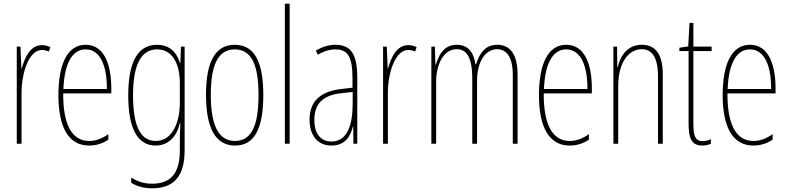

<svg xmlns="http://www.w3.org/2000/svg" viewBox="-20 -780 4275 1042"><path d="M208 -535C141 -535 113 -462 98 -409H96L91 -527H71V0H97V-277C97 -380 135 -509 208 -509C222 -509 237 -504 245 -500L253 -524C239 -532 221 -535 208 -535Z M445 -537C344 -537 297 -429 297 -264C297 -94 349 10 464 10C505 10 540 -3 568 -22V-52C533 -27 499 -15 464 -15C369 -15 322 -106 323 -273H584V-301C584 -421 550 -537 445 -537ZM445 -512C528 -512 561 -414 560 -297H324C330 -442 375 -512 445 -512Z M832 -537C722 -537 676 -433 676 -262C676 -76 730 10 825 10C896 10 941 -43 956 -111H959C956 -70 956 -43 956 -12V35C956 163 905 217 805 217C760 217 728 205 692 184V212C725 232 762 242 805 242C927 242 982 173 982 35V-527H962L959 -440H956C941 -489 906 -537 832 -537ZM832 -512C921 -512 956 -426 956 -329V-221C956 -126 921 -15 825 -15C744 -15 702 -93 702 -262C702 -411 737 -512 832 -512Z M1409 -264C1409 -433 1367 -537 1254 -537C1148 -537 1098 -444 1098 -266C1098 -80 1152 10 1256 10C1358 10 1409 -77 1409 -264ZM1124 -266C1124 -424 1162 -512 1254 -512C1350 -512 1383 -418 1383 -265C1383 -94 1343 -15 1255 -15C1165 -15 1124 -102 1124 -266Z M1552 0V-760H1526V0Z M1799 -537C1765 -537 1726 -525 1694 -505L1705 -483C1742 -505 1775 -512 1799 -512C1866 -512 1893 -475 1893 -355V-304L1832 -297C1722 -284 1660 -234 1660 -129C1660 -57 1695 10 1779 10C1855 10 1883 -43 1895 -93H1897L1898 0H1919V-358C1919 -489 1883 -537 1799 -537ZM1831 -274 1894 -281V-220C1894 -97 1863 -12 1779 -12C1721 -12 1686 -54 1686 -129C1686 -217 1732 -263 1831 -274Z M2196 -535C2129 -535 2101 -462 2086 -409H2084L2079 -527H2059V0H2085V-277C2085 -380 2123 -509 2196 -509C2210 -509 2225 -504 2233 -500L2241 -524C2227 -532 2209 -535 2196 -535Z M2679 -537C2613 -537 2583 -491 2563 -431H2560C2553 -486 2527 -537 2459 -537C2384 -537 2360 -474 2345 -428H2343L2340 -527H2321V0H2347V-337C2347 -422 2382 -513 2459 -513C2506 -513 2543 -479 2543 -355V0H2569V-341C2569 -444 2613 -513 2678 -513C2726 -513 2763 -475 2763 -372V0H2789V-374C2789 -487 2747 -537 2679 -537Z M3053 -537C2952 -537 2905 -429 2905 -264C2905 -94 2957 10 3072 10C3113 10 3148 -3 3176 -22V-52C3141 -27 3107 -15 3072 -15C2977 -15 2930 -106 2931 -273H3192V-301C3192 -421 3158 -537 3053 -537ZM3053 -512C3136 -512 3169 -414 3168 -297H2932C2938 -442 2983 -512 3053 -512Z M3463 -537C3383 -537 3346 -474 3332 -415H3330L3329 -527H3309V0H3335V-311C3335 -445 3394 -513 3463 -513C3517 -513 3551 -471 3551 -365V0H3577V-375C3577 -488 3536 -537 3463 -537Z M3793 -14C3753 -14 3743 -44 3743 -108V-503H3842V-527H3743V-656H3722L3715 -528L3667 -521V-503H3717V-112C3717 -32 3731 10 3792 10C3811 10 3825 6 3838 0V-25C3828 -19 3810 -14 3793 -14Z M4050 -537C3949 -537 3902 -429 3902 -264C3902 -94 3954 10 4069 10C4110 10 4145 -3 4173 -22V-52C4138 -27 4104 -15 4069 -15C3974 -15 3927 -106 3928 -273H4189V-301C4189 -421 4155 -537 4050 -537ZM4050 -512C4133 -512 4166 -414 4165 -297H3929C3935 -442 3980 -512 4050 -512Z"/></svg>

Font: Noto Sans Gurmukhi UI ExtraCondensed Thin
Style: Regular
Weight: 100
Width: 2
Designer: Jelle Bosma - Monotype Design Team
Foundry: Monotype Imaging Inc.
Version: Version 2.004